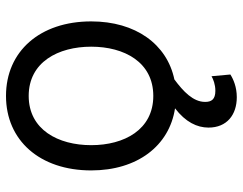

<svg xmlns="http://www.w3.org/2000/svg" viewBox="-104 -488 806 637"><g transform="rotate(-90 298.5 -170.0)"><path d="M298.3 -63.9C186.1 -63.9 134.9 -160.5 134.9 -269.9C134.9 -379.3 186.1 -477.3 298.3 -477.3C410.5 -477.3 461.6 -379.3 461.6 -269.9C461.6 -160.5 410.5 -63.9 298.3 -63.9ZM51.1 -269.9C51.1 -117.2 132.5 -10.7 257.1 8.2C211.6 43 193.2 81.3 193.2 119.3C193.2 180.4 235.8 213.1 294 213.1C328.1 213.1 353.7 201.7 369.3 191.8L363.6 129.3C353.7 134.9 336.6 142 315.3 142C286.9 142 278.4 129.3 278.4 108C278.4 68.2 313.2 35.5 353 6C469.8 -18.5 545.5 -122.5 545.5 -269.9C545.5 -440.3 446 -552.6 298.3 -552.6C150.6 -552.6 51.1 -440.3 51.1 -269.9Z"/></g></svg>

Font: Magic Ui Pro
Style: Regular
Weight: 400
Designer: Stefan Endress, Andreas Faust
Version: Version 1.000;FEAKit 1.0